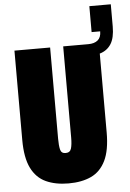

<svg xmlns="http://www.w3.org/2000/svg" viewBox="-60 -925 665 981"><g transform="rotate(-5 273.0 -434.5)"><path d="M252 12Q185 12 136 -10.5Q87 -33 61 -86Q35 -139 35 -230V-688H218V-220Q218 -185 223 -164.5Q228 -144 250 -144Q273 -144 279 -164.5Q285 -185 285 -220V-688H414Q445 -688 462.5 -702.5Q480 -717 480 -748H436V-881H546V-767Q546 -709 526 -677.5Q506 -646 468 -635V-230Q468 -139 442 -86Q416 -33 368 -10.5Q320 12 252 12Z"/></g></svg>

Font: Archivo ExtraCondensed Black
Style: Regular
Weight: 900
Width: 2
Designer: Hector Gatti
Foundry: Omnibus-Type
Version: Version 2.001; ttfautohint (v1.8.3)